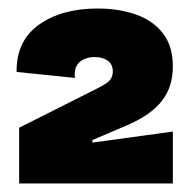

<svg xmlns="http://www.w3.org/2000/svg" viewBox="-20 -701 448 451"><path d="M25 -270V-401L206 -492Q220 -499 228.5 -504.5Q237 -510 241 -517Q245 -524 245 -533Q245 -550 233 -558.5Q221 -567 202 -567Q188 -567 176.5 -561.5Q165 -556 159.5 -545.5Q154 -535 156 -518L19 -532Q18 -605 71.5 -643Q125 -681 209 -681Q259 -681 299 -667Q339 -653 362.5 -623Q386 -593 386 -545Q386 -522 380 -502Q374 -482 361 -465Q348 -448 327.5 -433.5Q307 -419 279 -407L197 -372V-366L386 -392V-270Z"/></svg>

Font: Bricolage Grotesque 96pt ExtraBold
Style: Regular
Weight: 800
Designer: Mathieu Triay
Foundry: Atelier Triay
Version: Version 1.001;gftools[0.9.33.dev8+g029e19f]